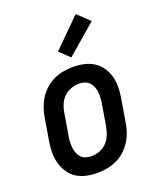

<svg xmlns="http://www.w3.org/2000/svg" viewBox="-144 -858 787 953"><g transform="rotate(-20 250.0 -381.0)"><path d="M205 8Q175 8 147 2Q119 -4 96 -18.5Q73 -33 57.5 -56Q42 -79 34.5 -106Q27 -133 27 -162.5Q27 -192 32 -221L52 -341Q56 -366 65 -391Q74 -416 88.5 -438.5Q103 -461 123.5 -479Q144 -497 168.5 -508Q193 -519 218 -523.5Q243 -528 268 -528Q298 -528 326 -522Q354 -516 377 -501.5Q400 -487 416 -464Q432 -441 439.5 -414Q447 -387 446.5 -357.5Q446 -328 441 -299L421 -179Q417 -154 408.5 -129Q400 -104 385 -81.5Q370 -59 350 -41Q330 -23 305.5 -12Q281 -1 255.5 3.5Q230 8 205 8ZM205 -80Q227 -80 248.5 -88Q270 -96 286 -112.5Q302 -129 310.5 -150.5Q319 -172 323 -193L343 -313Q345 -328 345.5 -343Q346 -358 344 -372Q342 -386 336.5 -399Q331 -412 321 -421.5Q311 -431 297.5 -435.5Q284 -440 269 -440Q247 -440 225.5 -432Q204 -424 187.5 -407.5Q171 -391 162.5 -369.5Q154 -348 151 -327L131 -207Q128 -192 128 -177Q128 -162 130 -148Q132 -134 137.5 -121Q143 -108 152.5 -98.5Q162 -89 176 -84.5Q190 -80 205 -80ZM278 -575 226 -625 372 -770 435 -710Z"/></g></svg>

Font: Iosevka Term Curly Semibold
Style: Italic
Weight: 600
Italic angle: -9°
Designer: Belleve Invis
Foundry: Belleve Invis
Version: Version 32.3.0